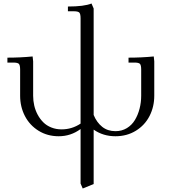

<svg xmlns="http://www.w3.org/2000/svg" viewBox="-20 -766 988 1089"><path d="M22 -411.1V-439Q94.7 -439 165 -445.8L168 -418V-223.1Q168 -194.3 174.3 -167Q180.7 -139.6 193.8 -115.2Q207 -90.8 225.6 -72.3Q244.1 -53.7 271 -43Q297.9 -32.2 329.1 -32.2Q387.7 -32.2 437 -64.9V-662.1Q437 -687 429.9 -694.6Q422.9 -702.1 397.9 -702.1H365.2V-729Q457 -729 499 -746.1L511.2 -717.8V-113.8Q528.8 -71.3 559.8 -46.6Q590.8 -22 634.8 -22Q670.9 -22 699.5 -39.3Q728 -56.6 745.4 -85.7Q762.7 -114.7 771.7 -149.9Q780.8 -185.1 780.8 -223.1V-371.1Q780.8 -396.5 773.7 -403.8Q766.6 -411.1 742.2 -411.1H709V-439Q782.2 -439 852.1 -445.8L855 -418V-223.1Q855 -160.2 828.1 -107.9Q801.3 -55.7 750.5 -24.4Q699.7 6.8 634.8 6.8Q564.9 6.8 511.2 -30.8V277.8L449.2 303.2L437 274.9V-34.2Q381.8 6.8 313 6.8Q249 6.8 198.7 -24.4Q148.4 -55.7 121.3 -107.9Q94.2 -160.2 94.2 -223.1V-371.1Q94.2 -396 87.2 -403.6Q80.1 -411.1 55.2 -411.1Z"/></svg>

Font: Dihjauti
Style: Regular
Weight: 400
Designer: T. Christopher White
Version: Version 3.0.0